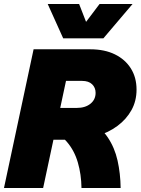

<svg xmlns="http://www.w3.org/2000/svg" viewBox="-27 -946 707 966"><path d="M187 -243 221 -403H359Q402 -403 428 -424Q454 -445 454 -479Q454 -505 436.5 -522Q419 -539 386 -539H250L284 -698H427Q499 -698 551 -672.5Q603 -647 631.5 -601.5Q660 -556 660 -495Q660 -438 634.5 -392Q609 -346 564 -312.5Q519 -279 458.5 -261Q398 -243 328 -243ZM-7 0 142 -698H339L190 0ZM383 0Q382 -69 364.5 -129Q347 -189 309 -233Q271 -277 209 -297L419 -340Q480 -307 515 -255Q550 -203 564.5 -138Q579 -73 580 0ZM213 -926H371L406 -836L474 -926H640L493 -753H291Z"/></svg>

Font: Azeret Mono Thin ExtraBold
Style: Italic
Weight: 800
Italic angle: -12°
Version: Version 1.002